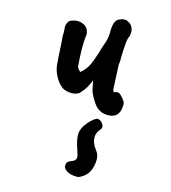

<svg xmlns="http://www.w3.org/2000/svg" viewBox="-98 -502 707 793"><g transform="rotate(-15 256.0 -105.5)"><path d="M512 -333Q512 -314 494 -296Q485 -292 468.5 -268Q452 -244 437 -219Q434 -212 429 -205.5Q424 -199 421 -195L373 -102L372 -90Q389 -90 395 -77Q401 -56 401 -45Q401 -37 397 -30Q393 -23 384 -12Q369 3 353 3Q344 3 335 0Q307 -12 297 -31Q286 -47 286 -80Q286 -100 287 -110Q286 -114 302 -160Q290 -150 274 -140.5Q258 -131 243 -127Q237 -124 230 -124Q216 -124 199.5 -134Q183 -144 174 -159Q166 -176 165 -192Q164 -197 164 -208Q164 -239 177 -265L196 -304Q218 -346 227 -367Q242 -391 243 -395Q246 -405 255.5 -413.5Q265 -422 274 -422Q307 -419 323 -396Q331 -386 331 -372Q331 -355 320 -343Q291 -304 258 -233Q256 -229 256 -225Q256 -219 260 -207Q288 -212 308 -225.5Q328 -239 356 -265Q374 -283 384 -291Q407 -309 421 -333Q444 -374 466 -375Q476 -375 483.5 -373Q491 -371 500 -364Q501 -362 506.5 -353.5Q512 -345 512 -333ZM292 24Q292 40 279 44Q259 50 248.5 66Q238 82 238 107Q238 112 239 118.5Q240 125 240 132Q240 151 224.5 171.5Q209 192 193 201Q176 211 154 211L139 210Q106 192 99 170Q97 164 97 161Q97 151 104 144Q111 137 121 138Q137 140 139 140Q144 140 152 136Q156 133 158.5 126Q161 119 163 109Q170 71 180 48Q190 25 215 12Q234 3 250 -0.5Q266 -4 275 -3Q282 -2 287 6Q292 14 292 24Z"/></g></svg>

Font: Caveat
Style: Bold
Weight: 700
Designer: Pablo Impallari
Foundry: Pablo Impallari
Version: Version 1.500; ttfautohint (v1.6)